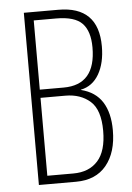

<svg xmlns="http://www.w3.org/2000/svg" viewBox="-52 -753 544 793"><g transform="rotate(-5 220.0 -357.0)"><path d="M220 -714Q386 -714 386 -548Q386 -479 359.5 -433Q333 -387 284 -377V-376Q344 -361 372.5 -316Q401 -271 401 -199Q401 -107 357 -53.5Q313 0 231 0H77V-714ZM214 -392Q347 -392 347 -547Q347 -614 316 -646.5Q285 -679 208 -679H115V-392ZM115 -358V-35H223Q288 -35 324.5 -75.5Q361 -116 361 -200Q361 -287 321 -322.5Q281 -358 218 -358Z"/></g></svg>

Font: Noto Sans Tamil ExtraCondensed ExtraLight
Style: Regular
Weight: 200
Width: 2
Designer: Jelle Bosma - Monotype Design Team
Foundry: Monotype Imaging Inc.
Version: Version 2.004; ttfautohint (v1.8.4.7-5d5b)